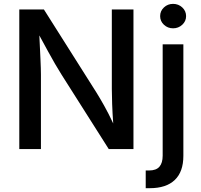

<svg xmlns="http://www.w3.org/2000/svg" viewBox="-20 -777 1048 1001"><path d="M80.6 0V-727.5H209L482.9 -294.4Q500 -267.1 522.9 -226.3Q545.9 -185.5 570.3 -133.3Q566.4 -186 564.7 -234.1Q563 -282.2 563 -313.5V-727.5H675.8V0H546.9L301.3 -387.2Q283.2 -416 266.8 -444.3Q250.5 -472.7 231 -508.1Q211.4 -543.5 185.1 -592.3Q188.5 -523.9 190.9 -470.2Q193.4 -416.5 193.4 -388.2V0ZM828.1 -545.9H936V35.2Q936 118.7 891.1 161.4Q846.2 204.1 761.2 204.1H739.7V111.8H756.8Q794.4 111.8 811.3 92Q828.1 72.3 828.1 34.7ZM882.3 -629.4Q854.5 -629.4 834.7 -647.9Q814.9 -666.5 814.9 -692.9Q814.9 -719.7 834.7 -738.3Q854.5 -756.8 882.3 -756.8Q910.2 -756.8 930.2 -738.3Q950.2 -719.7 950.2 -692.9Q950.2 -666.5 930.2 -647.9Q910.2 -629.4 882.3 -629.4Z"/></svg>

Font: Inter Medium
Style: Regular
Weight: 500
Designer: Rasmus Andersson
Foundry: rsms
Version: Version 4.001;git-9221beed3